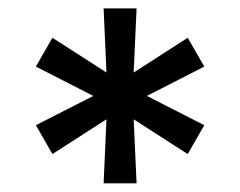

<svg xmlns="http://www.w3.org/2000/svg" viewBox="-20 -747 562 449"><path d="M222.3 -318.2 229 -468 102.6 -386.7 63.9 -454.2 198.2 -522.7 63.9 -591.3 102.6 -658.7 229 -577.4 222.3 -727.3H299.4L292.6 -577.4L419 -658.7L457.7 -591.3L323.5 -522.7L457.7 -454.2L419 -386.7L292.6 -468L299.4 -318.2Z"/></svg>

Font: Inter UI Medium
Style: Regular
Weight: 500
Designer: Rasmus Andersson
Foundry: rsms
Version: 3.2;8d6f07862